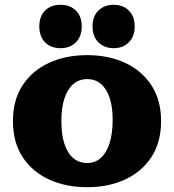

<svg xmlns="http://www.w3.org/2000/svg" viewBox="-20 -769 726 801"><path d="M344 12Q255 12 185 -20Q115 -52 74.5 -113.5Q34 -175 34 -264Q34 -352 74.5 -413.5Q115 -475 185 -507Q255 -539 344 -539Q432 -539 501.5 -507Q571 -475 611.5 -413.5Q652 -352 652 -264Q652 -175 611.5 -113.5Q571 -52 501.5 -20Q432 12 344 12ZM344 -89Q377 -89 400.5 -110Q424 -131 437 -171.5Q450 -212 450 -270Q450 -324 437 -362Q424 -400 400.5 -419.5Q377 -439 344 -439Q310 -439 286 -418.5Q262 -398 249 -359Q236 -320 236 -264Q236 -207 249 -168Q262 -129 286 -109Q310 -89 344 -89ZM455 -568Q415 -568 390.5 -592.5Q366 -617 366 -659Q366 -701 390.5 -725Q415 -749 454 -749Q493 -749 517.5 -725Q542 -701 542 -659Q542 -617 517.5 -592.5Q493 -568 455 -568ZM233 -568Q192 -568 168 -592.5Q144 -617 144 -659Q144 -701 168 -725Q192 -749 233 -749Q272 -749 296.5 -725Q321 -701 321 -659Q321 -617 296.5 -592.5Q272 -568 233 -568Z"/></svg>

Font: Montagu Slab 24pt
Style: Bold
Weight: 700
Designer: Florian Karsten
Foundry: Florian Karsten
Version: Version 1.000